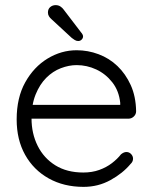

<svg xmlns="http://www.w3.org/2000/svg" viewBox="-20 -719 596 749"><path d="M306 10Q229 10 170 -23Q111 -56 78 -115Q45 -174 45 -253Q45 -338 78.5 -398Q112 -458 165.5 -490.5Q219 -523 279 -523Q323 -523 364.5 -507.5Q406 -492 438 -461.5Q470 -431 490 -387Q510 -343 511 -285Q511 -273 502 -264.5Q493 -256 481 -256H80L68 -310H462L449 -298V-318Q444 -365 418 -398Q392 -431 355.5 -448Q319 -465 279 -465Q249 -465 217.5 -453Q186 -441 160.5 -415.5Q135 -390 119 -350.5Q103 -311 103 -257Q103 -198 127 -150Q151 -102 196 -74Q241 -46 305 -46Q339 -46 367 -56Q395 -66 416.5 -82.5Q438 -99 452 -117Q463 -126 473 -126Q484 -126 491.5 -118Q499 -110 499 -100Q499 -88 489 -79Q459 -43 411 -16.5Q363 10 306 10ZM285 -559Q278 -559 271.5 -563Q265 -567 260 -571L181 -644Q175 -649 171 -655.5Q167 -662 167 -670Q167 -684 176 -691.5Q185 -699 197 -699Q208 -699 216 -693.5Q224 -688 228 -682L296 -593Q304 -584 304 -577Q304 -570 298.5 -564.5Q293 -559 285 -559Z"/></svg>

Font: Quicksand Light
Style: Regular
Weight: 400
Version: Version 3.004